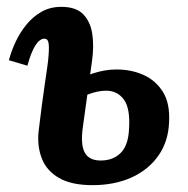

<svg xmlns="http://www.w3.org/2000/svg" viewBox="-20 -531 550 561"><path d="M250 10Q189 10 152.5 -11Q116 -32 102 -68.5Q88 -105 93 -149Q98 -191 102.5 -225Q107 -259 111 -286Q115 -313 118 -334Q121 -355 122 -370Q124 -396 121.5 -407Q119 -418 110 -418Q96 -418 83.5 -398.5Q71 -379 60 -339L6 -355Q13 -382 26 -409.5Q39 -437 58 -460Q77 -483 102 -497Q127 -511 159 -511Q202 -511 223 -489.5Q244 -468 249.5 -432.5Q255 -397 249 -354L222 -159Q215 -109 227.5 -85.5Q240 -62 274 -62Q311 -62 333 -84.5Q355 -107 357 -154Q361 -214 342 -240Q323 -266 290 -266Q265 -266 235.5 -254.5Q206 -243 173 -223L181 -281Q214 -304 250 -316Q286 -328 320 -328Q364 -328 399.5 -312Q435 -296 456 -262.5Q477 -229 474 -174Q472 -118 443 -76.5Q414 -35 364.5 -12.5Q315 10 250 10Z"/></svg>

Font: Lora
Style: Italic
Weight: 400
Italic angle: -3°
Designer: Olga Karpushina, Alexei Vanyashin (Cyrillic)
Foundry: Cyreal
Version: Version 3.008